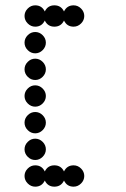

<svg xmlns="http://www.w3.org/2000/svg" viewBox="-20 -700 472 720"><path d="M112 -80Q137 -80 148 -57Q159 -80 184 -80Q209 -80 220 -57Q231 -80 256 -80Q272 -80 284 -68Q296 -56 296 -40Q296 -24 284 -12Q272 0 256 0Q231 0 220 -23Q209 0 184 0Q159 0 148 -23Q137 0 112 0Q96 0 84 -12Q72 -24 72 -40Q72 -56 84 -68Q96 -80 112 -80ZM84 -112Q72 -124 72 -140Q72 -156 84 -168Q96 -180 112 -180Q128 -180 140 -168Q152 -156 152 -140Q152 -124 140 -112Q128 -100 112 -100Q96 -100 84 -112ZM84 -212Q72 -224 72 -240Q72 -256 84 -268Q96 -280 112 -280Q128 -280 140 -268Q152 -256 152 -240Q152 -224 140 -212Q128 -200 112 -200Q96 -200 84 -212ZM84 -312Q72 -324 72 -340Q72 -356 84 -368Q96 -380 112 -380Q128 -380 140 -368Q152 -356 152 -340Q152 -324 140 -312Q128 -300 112 -300Q96 -300 84 -312ZM84 -412Q72 -424 72 -440Q72 -456 84 -468Q96 -480 112 -480Q128 -480 140 -468Q152 -456 152 -440Q152 -424 140 -412Q128 -400 112 -400Q96 -400 84 -412ZM84 -512Q72 -524 72 -540Q72 -556 84 -568Q96 -580 112 -580Q128 -580 140 -568Q152 -556 152 -540Q152 -524 140 -512Q128 -500 112 -500Q96 -500 84 -512ZM112 -680Q137 -680 148 -657Q159 -680 184 -680Q209 -680 220 -657Q231 -680 256 -680Q272 -680 284 -668Q296 -656 296 -640Q296 -624 284 -612Q272 -600 256 -600Q231 -600 220 -623Q209 -600 184 -600Q159 -600 148 -623Q137 -600 112 -600Q96 -600 84 -612Q72 -624 72 -640Q72 -656 84 -668Q96 -680 112 -680Z"/></svg>

Font: Dotrice Condensed
Style: Regular
Weight: 400
Width: 2
Monospace: yes
Designer: Paul Flo Williams
Foundry: His Deeds Are Dust
Version: Version 1.001